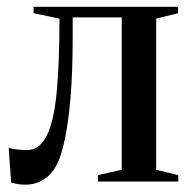

<svg xmlns="http://www.w3.org/2000/svg" viewBox="-20 -522 546 552"><path d="M52 9Q39.5 9 29.5 7Q19.5 5 12 3L5 -96.5Q15 -94 30 -92.2Q45 -90.5 57 -90.5Q93 -90.5 113.8 -130.8Q134.5 -171 142.8 -254.8Q151 -338.5 151 -468.5L76.5 -484V-502.5H492V-484L429 -468.5V-34L492.5 -18.5V0H261.5V-18.5L330 -34V-472H189V-416.5Q189 -311.5 182.5 -238.2Q176 -165 166 -119.5Q156 -74 145 -52Q130 -21.5 106.2 -6.2Q82.5 9 52 9Z"/></svg>

Font: Merriweather 144pt
Style: Regular
Weight: 400
Version: Version 2.100